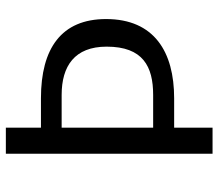

<svg xmlns="http://www.w3.org/2000/svg" viewBox="-64 -664 729 640"><g transform="rotate(-90 300.0 -344.5)"><path d="M194 -689H107V0H194V-128H292C446 -128 556 -194 556 -355C556 -504 458 -572 292 -572H194ZM303 -503C399 -503 464 -460 464 -353C464 -232 398 -198 303 -198H194V-503Z"/></g></svg>

Font: FiraMono Nerd Font
Style: Regular
Weight: 400
Designer: Carrois Corporate & Edenspiekermann AG
Foundry: Carrois Corporate GbR & Edenspiekermann AG
Version: Version 003.206;Nerd Fonts 3.3.0